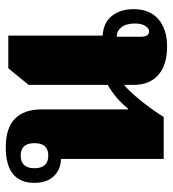

<svg xmlns="http://www.w3.org/2000/svg" viewBox="14 -616 613 682"><g transform="rotate(-90 321.0 -274.5)"><path d="M98 0V-365Q62 -365 37.5 -389.5Q13 -414 13 -460Q13 -509 44 -535Q75 -561 140 -561Q274 -561 274 -432V-127H277Q294 -148 314 -165.5Q334 -183 361 -199V-480L420 -552H536V-217Q582 -214 606 -184Q630 -154 630 -107Q630 -50 594.5 -19Q559 12 497 12Q432 12 396.5 -19Q361 -50 361 -107V-141Q343 -126 321 -100.5Q299 -75 279 -47.5Q259 -20 247 0ZM110 -410Q154 -410 154 -459Q154 -508 110 -508Q65 -508 65 -459Q65 -410 110 -410ZM551 -52Q562 -52 570.5 -65.5Q579 -79 579 -102Q579 -134 565.5 -150.5Q552 -167 532 -167V-81Q532 -52 551 -52Z"/></g></svg>

Font: Noto Serif Thai SemiCondensed Black
Style: Regular
Weight: 900
Width: 4
Designer: Monotype Design Team
Foundry: Monotype Imaging Inc.
Version: Version 2.002; ttfautohint (v1.8.4.7-5d5b)